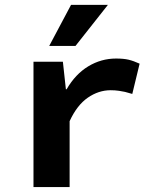

<svg xmlns="http://www.w3.org/2000/svg" viewBox="-20 -761 640 781"><path d="M180.2 -574.2 269 -741.2H418.9L287.1 -574.2ZM116.2 0V-509.8H235.8L248 -397.9H251Q286.6 -459.5 339.1 -491.2Q391.6 -522.9 452.1 -522.9Q482.9 -522.9 503.2 -518.1Q523.4 -513.2 547.9 -502L518.1 -378.9Q496.6 -385.3 488.5 -387.2Q480.5 -389.2 464.1 -391.6Q447.8 -394 430.2 -394Q380.9 -394 336.9 -363.5Q293 -333 263.2 -268.1V0Z"/></svg>

Font: Office Code Pro Bold
Style: Regular
Weight: 700
Designer: Nathan Rutzky & Paul D. Hunt
Foundry: Adobe Systems Incorporated
Version: Version 1.004;PS 001.004;hotconv 1.0.70;makeotf.lib2.5.58329